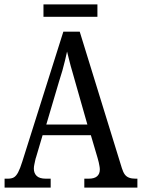

<svg xmlns="http://www.w3.org/2000/svg" viewBox="-20 -859 649 879"><path d="M1 0V-41H16Q33 -41 43.5 -47Q54 -53 63 -70Q72 -87 82 -119L270 -714H345L538 -89Q544 -70 551.5 -60Q559 -50 571 -45.5Q583 -41 600 -41H609V0H366V-41H386Q412 -41 424.5 -52Q437 -63 437 -83Q437 -90 435.5 -98Q434 -106 432 -116Q430 -126 427 -135L396 -240H175L146 -142Q143 -134 141 -124Q139 -114 137 -105Q135 -96 135 -87Q135 -66 148 -53.5Q161 -41 190 -41H212V0ZM192 -289H380L327 -475Q319 -505 311 -531.5Q303 -558 297.5 -581Q292 -604 287 -623Q283 -604 277.5 -581.5Q272 -559 265.5 -535.5Q259 -512 250 -485ZM179 -782V-839H426V-782Z"/></svg>

Font: Noto Serif Khmer Condensed
Style: Regular
Weight: 400
Width: 3
Designer: Danh Hong and the Monotype Design Team
Foundry: Monotype Imaging Inc.
Version: Version 2.004